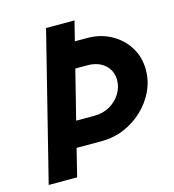

<svg xmlns="http://www.w3.org/2000/svg" viewBox="-96 -706 715 788"><g transform="rotate(-15 261.0 -312.5)"><path d="M14.6 0 170.8 -625H291.7L270.8 -541.7H323.6Q379.9 -541.7 425 -516.7Q470.1 -491.7 496.2 -449.3Q522.2 -406.9 522.2 -353.5Q522.2 -306.9 502.4 -264.6Q482.6 -222.2 447.6 -188.9Q412.5 -155.6 367.7 -136.5Q322.9 -117.4 272.9 -117.4H164.6L135.4 0ZM191.7 -225.7H269.4Q305.6 -225.7 334.4 -242Q363.2 -258.3 380.2 -285.4Q397.2 -312.5 397.2 -343.8Q397.2 -382.6 369.4 -408Q341.7 -433.3 294.4 -433.3H243.8Z"/></g></svg>

Font: Afacad
Style: Bold Italic
Weight: 700
Italic angle: -14°
Designer: Kristian Moeller
Foundry: Dicotype
Version: Version 1.000; ttfautohint (v1.8.4.7-5d5b)